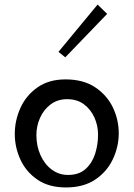

<svg xmlns="http://www.w3.org/2000/svg" viewBox="-20 -812 587 844"><path d="M270 12Q195 12 145 -22Q95 -56 70 -110Q45 -164 45 -223Q45 -283 70 -338Q95 -393 145 -428Q195 -463 268 -463Q346 -463 398 -428.5Q450 -394 476 -340Q502 -286 502 -226Q502 -167 476 -112Q450 -57 398.5 -22.5Q347 12 270 12ZM279 -43Q327 -43 356 -69Q385 -95 398 -135.5Q411 -176 411 -220Q411 -260 395 -295.5Q379 -331 349 -353.5Q319 -376 275 -376Q233 -376 202.5 -353Q172 -330 156 -294Q140 -258 140 -218Q140 -170 158 -130Q176 -90 207.5 -66.5Q239 -43 279 -43ZM267 -560 237 -584 409 -792 451 -751Z"/></svg>

Font: Marhey Light
Style: Regular
Weight: 300
Designer: Nur Syamsi & Bustanul Arifin
Foundry: Namelatype
Version: Version 1.000